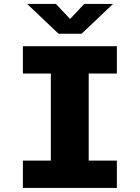

<svg xmlns="http://www.w3.org/2000/svg" viewBox="-20 -928 690 948"><path d="M93 0V-135H231V-565H93V-700H557V-565H418V-135H557V0ZM114 -908.5H256L326 -834.5L396 -908.5H538L383 -761.5H269Z"/></svg>

Font: Trispace Thin ExtraBold
Style: Regular
Weight: 800
Version: Version 1.210